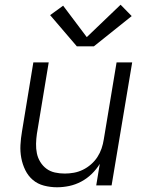

<svg xmlns="http://www.w3.org/2000/svg" viewBox="-20 -784 640 812"><path d="M221 8Q193 8 166 1Q139 -6 119 -23Q99 -40 87 -64.5Q75 -89 70 -116Q65 -143 66.5 -171Q68 -199 73 -228L121 -520H186L136 -218Q133 -197 132.5 -176Q132 -155 136 -135.5Q140 -116 150.5 -99Q161 -82 176.5 -70.5Q192 -59 212 -54.5Q232 -50 254 -50Q273 -50 292.5 -53.5Q312 -57 330.5 -66Q349 -75 365 -89Q381 -103 392 -120Q403 -137 409.5 -156Q416 -175 419 -195L473 -520H539L452 0H387L402 -91Q388 -68 368 -48.5Q348 -29 323.5 -16Q299 -3 273 2.5Q247 8 221 8ZM305 -588 192 -720 247 -760 347 -627 490 -764 537 -716 377 -588Z"/></svg>

Font: Iosevka SS04 Lt Ex Obl
Style: Regular
Weight: 300
Width: 7
Italic angle: -9°
Monospace: yes
Designer: Belleve Invis
Foundry: Belleve Invis
Version: Version 19.0.0; ttfautohint (v1.8.4)